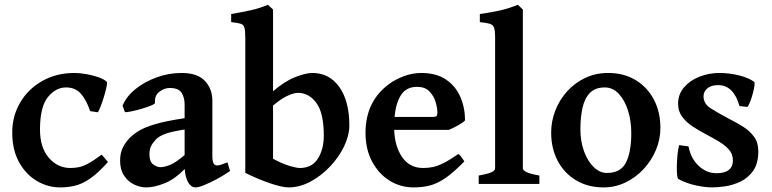

<svg xmlns="http://www.w3.org/2000/svg" viewBox="-20 -777 3260 811"><path d="M234.4 14.6Q181.6 14.6 135.3 -12.9Q88.9 -40.5 60.3 -92.5Q31.7 -144.5 31.7 -216.8Q31.7 -287.1 65.4 -344.2Q99.1 -401.4 158.7 -435.1Q218.3 -468.8 295.4 -468.8Q316.9 -468.8 344.7 -463.9Q372.6 -459 397 -450.4Q421.4 -441.9 432.1 -430.2Q433.1 -424.3 429.2 -406.5Q425.3 -388.7 418.7 -367.2Q412.1 -345.7 405 -327.6Q397.9 -309.6 393.6 -302.7L360.8 -307.6Q344.7 -355.5 321.3 -381.6Q297.9 -407.7 258.8 -407.7Q215.8 -407.7 182.6 -367.2Q149.4 -326.7 148.9 -231.9Q148.4 -154.3 186 -110.8Q223.6 -67.4 276.9 -67.4Q295.4 -67.4 312.7 -70.8Q330.1 -74.2 352.8 -86.4Q375.5 -98.6 409.7 -124L436 -92.8Q393.6 -44.9 359.4 -22Q325.2 1 295.2 7.8Q265.1 14.6 234.4 14.6Z M598.6 14.6Q571.8 14.6 546.1 2.2Q520.5 -10.3 503.9 -35.4Q487.3 -60.5 487.3 -98.1Q487.3 -131.3 499.3 -154.5Q511.2 -177.7 529.3 -195.8Q544.9 -211.4 568.6 -225.6Q592.3 -239.7 636.7 -252.9Q681.2 -266.1 759.8 -277.8V-335.4Q759.8 -365.7 746.6 -385.7Q733.4 -405.8 696.3 -405.3Q672.9 -405.3 652.3 -388.7Q631.8 -372.1 634.8 -342.8Q635.3 -338.4 618.4 -331.3Q601.6 -324.2 577.9 -317.4Q554.2 -310.5 533.9 -306.4Q513.7 -302.2 507.8 -303.7L497.6 -330.1Q513.2 -369.1 551.8 -400.4Q590.3 -431.6 641.6 -450.2Q692.9 -468.8 747.1 -468.8Q814 -468.8 845.5 -435.3Q877 -401.9 877 -351.6V-116.2Q877 -78.1 896.5 -78.1Q903.3 -78.1 912.4 -80.8Q921.4 -83.5 940.9 -91.3L951.7 -54.7Q924.3 -35.6 895 -20Q865.7 -4.4 841.8 5.1Q817.9 14.6 805.7 14.6Q787.6 14.6 775.1 -6.1Q762.7 -26.9 760.3 -63Q716.3 -18.6 673.3 -2Q630.4 14.6 598.6 14.6ZM656.7 -70.8Q675.3 -70.8 699.2 -80.8Q723.1 -90.8 759.8 -122.1V-230Q701.2 -220.7 676.8 -211.2Q652.3 -201.7 639.6 -189Q627 -176.3 619.1 -161.6Q611.3 -147 611.3 -126.5Q611.3 -93.3 627.7 -82Q644 -70.8 656.7 -70.8Z M1198.7 14.6Q1171.9 14.6 1120.4 -2.9Q1068.8 -20.5 1016.1 -46.9V-618.2Q1016.1 -648.4 1012.2 -660.9Q1008.3 -673.3 995.8 -677Q983.4 -680.7 956.5 -683.6V-717.8Q1002.4 -725.6 1039.1 -733.6Q1075.7 -741.7 1111.8 -756.8Q1115.7 -753.4 1124.5 -745.1Q1133.3 -736.8 1133.3 -736.8V-391.6Q1182.1 -433.6 1226.8 -451.2Q1271.5 -468.8 1299.3 -468.8Q1371.6 -468.8 1413.6 -408.9Q1455.6 -349.1 1455.6 -247.6Q1455.6 -205.1 1433.6 -159.2Q1411.6 -113.3 1374.5 -74Q1337.4 -34.7 1291.7 -10Q1246.1 14.6 1198.7 14.6ZM1246.6 -67.4Q1297.9 -67.4 1322.8 -107.2Q1347.7 -147 1347.7 -203.1Q1347.7 -300.8 1315.9 -342.8Q1284.2 -384.8 1239.3 -384.8Q1222.2 -384.8 1195.6 -373Q1168.9 -361.3 1133.3 -331.1V-106.4Q1172.4 -85.4 1202.4 -76.4Q1232.4 -67.4 1246.6 -67.4Z M1726.6 14.6Q1671.4 14.6 1625.2 -14.2Q1579.1 -43 1551.5 -95Q1523.9 -147 1523.9 -215.8Q1523.9 -349.6 1624.5 -422.9Q1650.4 -441.9 1686.3 -455.3Q1722.2 -468.8 1759.3 -468.8Q1823.2 -468.8 1864.3 -440.7Q1905.3 -412.6 1924.8 -366.9Q1944.3 -321.3 1944.3 -268.6Q1935.5 -258.8 1913.6 -246.8Q1891.6 -234.9 1876 -228.5H1645Q1647.5 -158.2 1679 -112.8Q1710.4 -67.4 1767.6 -67.4Q1788.1 -67.4 1807.6 -71.3Q1827.1 -75.2 1852.5 -87.6Q1877.9 -100.1 1916 -126.5Q1922.4 -123 1930.9 -111.1Q1939.5 -99.1 1941.4 -95.2Q1896.5 -49.3 1862.8 -25.9Q1829.1 -2.4 1797.4 6.1Q1765.6 14.6 1726.6 14.6ZM1646.5 -283.2H1809.1Q1820.3 -283.2 1824 -286.9Q1827.6 -290.5 1827.6 -300.8Q1827.6 -320.3 1820.1 -345.9Q1812.5 -371.6 1793.9 -390.9Q1775.4 -410.2 1741.7 -410.2Q1696.3 -410.2 1674.1 -376Q1651.9 -341.8 1646.5 -283.2Z M2002 0V-35.6Q2043.9 -43 2057.6 -50.3Q2071.3 -57.6 2071.3 -65.4V-618.2Q2071.3 -647.9 2066.7 -660.4Q2062 -672.9 2048.1 -676.8Q2034.2 -680.7 2006.8 -683.6V-717.8Q2055.7 -724.6 2092.3 -732.9Q2128.9 -741.2 2167.5 -756.8L2188.5 -736.8V-65.4Q2188.5 -58.1 2203.4 -50.3Q2218.3 -42.5 2258.3 -35.6V0Z M2529.8 14.6Q2462.9 14.6 2412.8 -15.6Q2362.8 -45.9 2335.4 -98.1Q2308.1 -150.4 2308.1 -216.8Q2308.1 -265.1 2325.7 -310.3Q2343.3 -355.5 2375.7 -391.4Q2408.2 -427.2 2452.1 -448Q2496.1 -468.8 2548.8 -468.8Q2615.7 -468.8 2665.3 -438.5Q2714.8 -408.2 2742.2 -356Q2769.5 -303.7 2769.5 -236.8Q2769.5 -188 2750.5 -143.1Q2731.4 -98.1 2698.2 -62.5Q2665 -26.9 2621.6 -6.1Q2578.1 14.6 2529.8 14.6ZM2543.5 -46.4Q2601.6 -46.4 2624 -90.3Q2646.5 -134.3 2646.5 -214.8Q2646.5 -266.6 2632.6 -310.3Q2618.7 -354 2593.5 -380.9Q2568.4 -407.7 2534.7 -407.7Q2494.1 -407.7 2471.7 -384.5Q2449.2 -361.3 2440.4 -321.3Q2431.6 -281.2 2431.6 -231Q2431.6 -179.7 2447 -137.7Q2462.4 -95.7 2488 -71Q2513.7 -46.4 2543.5 -46.4Z M2989.3 14.6Q2958 14.6 2918 5.9Q2877.9 -2.9 2845.2 -21Q2841.8 -22.5 2840.1 -37.8Q2838.4 -53.2 2838.9 -75.9Q2839.4 -98.6 2841.6 -122.3Q2843.8 -146 2848.6 -164.1L2888.2 -158.7Q2898.4 -106.9 2931.4 -76.2Q2964.4 -45.4 3006.3 -45.4Q3075.7 -45.4 3075.7 -100.1Q3075.7 -126.5 3058.6 -145.5Q3041.5 -164.6 3014.6 -180.4Q2987.8 -196.3 2958 -211.9Q2931.2 -226.1 2904.8 -243.4Q2878.4 -260.7 2861.3 -284.2Q2844.2 -307.6 2844.2 -338.4Q2844.2 -378.9 2869.4 -408.2Q2894.5 -437.5 2934.6 -453.1Q2974.6 -468.8 3018.6 -468.8Q3060.5 -468.8 3101.8 -458.5Q3143.1 -448.2 3165.5 -431.2Q3168.5 -428.7 3166.7 -415.3Q3165 -401.9 3160.4 -383.8Q3155.8 -365.7 3149.4 -349.4Q3143.1 -333 3137.2 -325.2L3103.5 -329.1Q3078.6 -417.5 3013.2 -417.5Q2983.9 -417.5 2967.8 -403.8Q2951.7 -390.1 2951.7 -370.1Q2951.7 -338.9 2981.7 -319.6Q3011.7 -300.3 3063.5 -272.9Q3091.8 -258.8 3119.4 -241.5Q3147 -224.1 3165 -199.5Q3183.1 -174.8 3183.1 -138.2Q3183.1 -86.4 3161.4 -55.7Q3139.6 -24.9 3107.4 -9.8Q3075.2 5.4 3043 10Q3010.7 14.6 2989.3 14.6Z"/></svg>

Font: David Libre
Style: Bold
Weight: 700
Designer: Ismar David, J. Victor Gaultney, Annie Olsen and Meir Sadan
Foundry: Monotype Imaging Inc. & SIL International
Version: Version 1.100; ttfautohint (v1.8.4.7-5d5b)